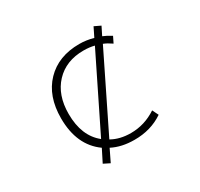

<svg xmlns="http://www.w3.org/2000/svg" viewBox="-176 -1016 1352 1301"><g transform="rotate(-30 500.0 -365.0)"><path d="M695.3 -661.1 409.2 -78.1Q472.7 -42 558.6 -42Q666 -42 758.8 -103.5L782.2 -55.7Q684.6 10.7 555.7 9.8Q457 9.8 382.8 -28.3L336.9 66.4L288.1 42L336.9 -54.7Q197.3 -154.3 197.3 -365.2Q197.3 -538.1 294.4 -639.2Q391.6 -740.2 555.7 -740.2Q610.4 -740.2 665 -724.6L700.2 -795.9L749 -772.5L716.8 -708Q744.1 -697.3 782.2 -673.8L758.8 -626Q723.6 -650.4 695.3 -661.1ZM558.6 -687.5Q420.9 -687.5 338.9 -600.1Q256.8 -512.7 256.8 -365.2Q256.8 -192.4 362.3 -108.4L642.6 -677.7Q604.5 -687.5 558.6 -687.5Z"/></g></svg>

Font: GenEi Gothic M Light
Style: Regular
Weight: 300
Designer: o_tamon (Modified); [Source Han Sans]
Ryoko NISHIZUKA  (kana & ideographs); Paul D. Hunt (Latin, Greek & Cyrillic); Wenl
Version: Version 1.1a;Original Version 1.004